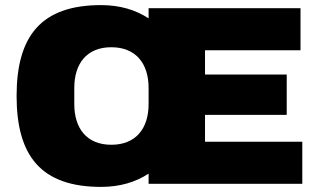

<svg xmlns="http://www.w3.org/2000/svg" viewBox="-20 -720 1247 752"><path d="M376 12C450 12 512 -7 562 -40V0H1164V-165H783V-270H1103V-428H783V-523H1157V-688H562V-648C512 -681 450 -700 376 -700C141 -700 45 -579 45 -344C45 -109 141 12 376 12ZM416 -153C319 -153 271 -218 271 -312V-376C271 -470 319 -535 416 -535C513 -535 562 -470 562 -376V-312C562 -218 513 -153 416 -153Z"/></svg>

Font: Archivo Black
Style: Regular
Weight: 900
Designer: Hector Gatti
Foundry: Omnibus-Type
Version: Version 2.001